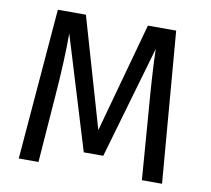

<svg xmlns="http://www.w3.org/2000/svg" viewBox="-77 -776 950 863"><g transform="rotate(10 398.0 -344.5)"><path d="M659 -689 716 0H624L600 -311Q585 -494 583 -592L434 -78H345L188 -593Q188 -468 175 -304L152 0H62L119 -689H247L392 -188L530 -689Z"/></g></svg>

Font: Fira Sans
Style: Regular
Weight: 400
Designer: Carrois Corporate & Edenspiekermann AG
Foundry: Carrois Corporate GbR & Edenspiekermann AG
Version: Version 4.106;PS 004.106;hotconv 1.0.70;makeotf.lib2.5.58329